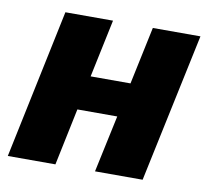

<svg xmlns="http://www.w3.org/2000/svg" viewBox="-65 -611 741 683"><g transform="rotate(10 305.0 -269.5)"><path d="M5 0H177L220 -206H364L320 0H492L606 -538H434L390 -330H246L290 -539H118Z"/></g></svg>

Font: Geist ExtraBold
Style: Italic
Weight: 800
Italic angle: -12°
Designer: Basement.studio, Andrés Briganti, Mateo Zaragoza
Foundry: Basement.studio, Vercel, Andrés Briganti, Guido Ferreyra, Mateo Zaragoza
Version: Version 1.500